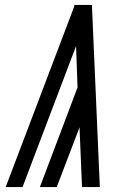

<svg xmlns="http://www.w3.org/2000/svg" viewBox="-20 -755 540 775"><path d="M311 0 301 -241 209 0H141L293 -402L287 -569L71 0H3L280 -730L279 -735H351L383 0Z"/></svg>

Font: Iosevka Term Curly Oblique
Style: Regular
Weight: 400
Italic angle: -9°
Designer: Belleve Invis
Foundry: Belleve Invis
Version: Version 32.3.0